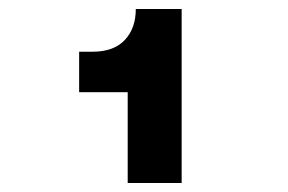

<svg xmlns="http://www.w3.org/2000/svg" viewBox="-20 -730 640 427"><path d="M264 -323V-525H156V-615H186Q233 -615 257.5 -641Q282 -667 282 -710H384V-323Z"/></svg>

Font: Geist Mono Black
Style: Regular
Weight: 900
Monospace: yes
Designer: Basement.studio, Andrés Briganti, Mateo Zaragoza
Foundry: Basement.studio, Vercel, Andrés Briganti, Guido Ferreyra, Mateo Zaragoza
Version: Version 1.500; ttfautohint (v1.8.4.7-5d5b)